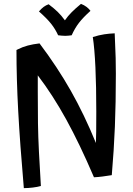

<svg xmlns="http://www.w3.org/2000/svg" viewBox="-20 -930 688 991"><path d="M176 -293Q177 -226 181 -146.5Q185 -67 191 30Q174 35 149.5 38Q125 41 103 41Q83 -190 74 -356.5Q65 -523 65 -672Q67 -673 68.5 -673.5Q70 -674 71 -675Q97 -688 123.5 -695Q150 -702 184 -706Q276 -584 345.5 -461.5Q415 -339 475 -192Q476 -219 476.5 -251.5Q477 -284 477 -352Q477 -485 472.5 -582.5Q468 -680 459 -739Q492 -749 518.5 -753Q545 -757 572 -758Q576 -674 577 -631Q578 -588 578 -549Q578 -399 573 -276.5Q568 -154 557 -26Q532 -22 509.5 -19Q487 -16 465 -15Q391 -188 321.5 -314Q252 -440 175 -541Q175 -503 175 -457Q175 -411 176 -293ZM181 -871Q194 -886 205.5 -894.5Q217 -903 231 -908Q259 -887 278 -868.5Q297 -850 315 -825Q330 -847 350 -867Q370 -887 398 -910Q414 -904 426.5 -894.5Q439 -885 447 -874Q409 -840 387.5 -812Q366 -784 350 -748Q343 -747 334 -746Q325 -745 317 -745Q308 -745 298 -746Q288 -747 280 -748Q266 -779 244.5 -806.5Q223 -834 181 -871Z"/></svg>

Font: Atma Medium
Style: Regular
Weight: 500
Designer: Gregori Vincens, Jeremie Hornus, Riccardo Olocco, Yoann Minet.
Foundry: black foundry
Version: Version 1.101;PS 1.100;hotconv 1.0.86;makeotf.lib2.5.63406